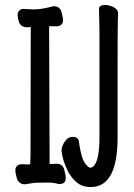

<svg xmlns="http://www.w3.org/2000/svg" viewBox="-20 -731 540 774"><path d="M454 -421V-177Q454 23 346 23Q309 23 286 1.5Q263 -20 251 -46Q239 -72 233.5 -94Q228 -116 228 -124.5Q228 -133 232.5 -144.5Q237 -156 247 -167.5Q257 -179 273 -179Q296 -179 298 -161Q309 -81 329 -66Q329 -66 329 -65Q339 -55 343 -55Q354 -55 362 -67Q381 -94 381 -180V-589Q381 -623 379 -695Q379 -711 405 -711Q420 -711 438 -702Q456 -693 456 -677Q456 -665 455 -643.5Q454 -622 454 -421ZM51 -64Q57 -69 68 -69Q68 -69 92 -68L102 -69L103 -107L104 -622L91 -621Q65 -621 57 -641Q51 -658 51 -671Q51 -684 60 -690Q66 -695 74 -695Q82 -695 93.5 -694Q105 -693 116 -693Q148 -693 195 -706H196Q222 -706 228 -682Q234 -662 234 -649Q234 -636 225 -630Q219 -625 208 -625H178L180 -70Q200 -70 207 -71Q233 -71 239 -47Q245 -26 245 -12Q245 11 218 11H217Q195 5 176 5Q121 5 112 7L81 12Q56 12 48 -12Q42 -32 42 -45Q42 -58 51 -64Z"/></svg>

Font: Moon Stars Kai HW
Style: Bold
Weight: 700
Designer: GuiWonder
Version: Version 1.101